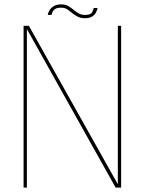

<svg xmlns="http://www.w3.org/2000/svg" viewBox="-20 -855 660 875"><path d="M102.5 0H87.5V-737.5H111.5L520 -10L517 -8.5V-737.5H532V0H507L100 -727L102.5 -728ZM424.5 -818.5Q423.5 -812 418.8 -801Q414 -790 402 -781Q390 -772 366.5 -772Q347 -772 332.2 -780Q317.5 -788 305 -798.5Q295.5 -807 284.8 -813.5Q274 -820 258 -820Q233.5 -820 224.8 -808.5Q216 -797 215 -787H197.5Q198.5 -795.5 204.8 -806.8Q211 -818 224.2 -826.5Q237.5 -835 259 -835Q279 -835 291.8 -827.2Q304.5 -819.5 316.5 -809.5Q328.5 -799.5 340.2 -793.2Q352 -787 367.5 -787Q393.5 -787 399.8 -798.8Q406 -810.5 407 -818.5Z"/></svg>

Font: Epilogue Thin
Style: Regular
Weight: 250
Designer: Tyler Finck
Foundry: Etcetera Type Co
Version: Version 2.111